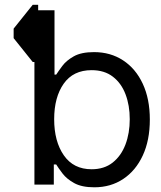

<svg xmlns="http://www.w3.org/2000/svg" viewBox="-20 -770 671 801"><path d="M116.5 -750H139.2V-727.3H207.4V-458.8H214.5Q223.7 -473 240.2 -495.2Q256.7 -517.4 287.8 -535Q318.9 -552.6 372.2 -552.6Q441.1 -552.6 493.6 -518.1Q546.2 -483.7 575.6 -420.5Q605.1 -357.2 605.1 -271.3Q605.1 -184.7 575.6 -121.3Q546.2 -57.9 494 -23.3Q441.8 11.4 373.6 11.4Q321 11.4 289.4 -6.2Q257.8 -23.8 240.8 -46.3Q223.7 -68.9 214.5 -83.8H204.5V0H123.6V-511.4H116.5L36.9 -610.8V-650.6ZM521.3 -272.7Q521.3 -330.3 503.7 -376.6Q486.2 -422.9 450.8 -450.1Q415.5 -477.3 362.2 -477.3Q285.5 -477.3 245.7 -420.8Q206 -364.3 206 -272.7Q206 -180 246.3 -122Q286.6 -63.9 362.2 -63.9Q414.8 -63.9 450.1 -91.8Q485.4 -119.7 503.4 -167.1Q521.3 -214.5 521.3 -272.7Z"/></svg>

Font: Inter Zeller
Style: Regular
Weight: 400
Designer: Rasmus Andersson; Joe Bland
Foundry: zeller
Version: Version 3.015;git-dec3a8cb1